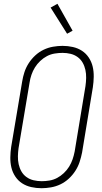

<svg xmlns="http://www.w3.org/2000/svg" viewBox="-20 -985 540 1013"><path d="M199 8Q171 8 144.5 2Q118 -4 96.5 -18Q75 -32 60.5 -54Q46 -76 40 -101.5Q34 -127 34.5 -155Q35 -183 39 -210L97 -555Q101 -580 109 -604.5Q117 -629 131.5 -651.5Q146 -674 166 -692.5Q186 -711 210 -722.5Q234 -734 260 -738.5Q286 -743 310 -743Q338 -743 364.5 -737Q391 -731 412.5 -717Q434 -703 448.5 -681Q463 -659 469 -633.5Q475 -608 474.5 -580Q474 -552 470 -525L413 -180Q408 -155 400 -130.5Q392 -106 377.5 -83.5Q363 -61 343 -42.5Q323 -24 299 -12.5Q275 -1 249 3.5Q223 8 199 8ZM200 -29Q220 -29 241 -32.5Q262 -36 281 -46Q300 -56 316.5 -71.5Q333 -87 344.5 -105.5Q356 -124 363 -144.5Q370 -165 374 -186L431 -531Q434 -552 434.5 -574Q435 -596 430.5 -616.5Q426 -637 416 -654.5Q406 -672 389.5 -684Q373 -696 352.5 -701Q332 -706 310 -706Q290 -706 268.5 -702.5Q247 -699 228 -689Q209 -679 192.5 -663.5Q176 -648 164.5 -629.5Q153 -611 146 -590.5Q139 -570 136 -549L78 -204Q75 -183 74.5 -161Q74 -139 78.5 -118.5Q83 -98 93 -80.5Q103 -63 119.5 -51Q136 -39 157 -34Q178 -29 200 -29ZM334 -807 247 -945 283 -965 363 -823Z"/></svg>

Font: Iosevka Term Curly Extralight
Style: Italic
Weight: 200
Italic angle: -9°
Designer: Belleve Invis
Foundry: Belleve Invis
Version: Version 32.3.0